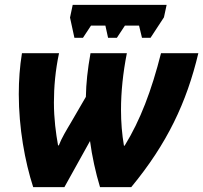

<svg xmlns="http://www.w3.org/2000/svg" viewBox="-20 -767 833 787"><path d="M285 -612H320L353 -662H412L423 -612H459L492 -662H550L562 -612H597L652 -696L663 -747H278L267 -695ZM116 0H244L349 -189C357 -128 372 -59 390 0H518C665 -178 745 -347 793 -549H640C601 -395 555 -274 491 -170H488C480 -217 476 -265 476 -317C476 -390 484 -468 500 -549H351C339 -482 333 -426 332 -370L271 -265C252 -233 233 -202 221 -171H218C209 -221 201 -280 201 -347C201 -410 207 -479 222 -549H70C61 -494 57 -438 57 -381C57 -243 82 -105 116 0Z"/></svg>

Font: Noto Sans SemiCondensed ExtraBold
Style: Italic
Weight: 800
Width: 4
Italic angle: -12°
Designer: Monotype Design Team
Foundry: Monotype Imaging Inc.
Version: Version 2.013